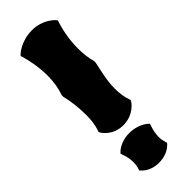

<svg xmlns="http://www.w3.org/2000/svg" viewBox="-240 -707 738 738"><g transform="rotate(-45 129.0 -338.0)"><path d="M227 -652C226 -654 193 -691 134 -691C73 -691 38 -657 37 -656L33 -651L35 -645C46 -608 53 -566 53 -524C53 -492 48 -461 38 -433V-425C47 -389 51 -348 51 -311C51 -285 48 -261 40 -238L38 -234L40 -229C41 -227 66 -184 124 -184C182 -184 209 -226 210 -228L212 -232L211 -237C203 -259 200 -283 200 -308C200 -351 211 -391 219 -431V-438C212 -461 209 -488 209 -516C209 -558 216 -602 229 -641L231 -647ZM195 -121C176 -137 148 -147 119 -147C89 -147 62 -137 44 -120L39 -115L41 -108C48 -90 51 -73 51 -57C51 -46 50 -35 46 -24L44 -18L49 -13C65 5 91 15 119 15C148 15 174 5 191 -13L195 -18L193 -24C190 -34 188 -44 188 -56C188 -72 191 -89 198 -109L200 -116Z"/></g></svg>

Font: Hanalei Fill
Style: Regular
Weight: 400
Designer: Astigmatic (AOETI)
Foundry: Astigmatic (AOETI)
Version: Version 1.000